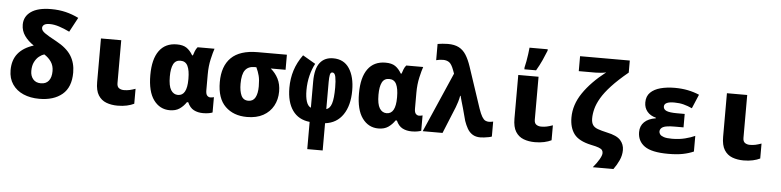

<svg xmlns="http://www.w3.org/2000/svg" viewBox="-54 -1102 6708 1650"><g transform="rotate(5 3300.0 -277.5)"><path d="M297 10Q219 10 159 -16Q99 -42 64.5 -92.5Q30 -143 30 -214Q30 -302 75.5 -358Q121 -414 210 -442Q160 -475 130 -517.5Q100 -560 100 -613Q100 -684 159.5 -725.5Q219 -767 332 -767Q400 -767 457.5 -753Q515 -739 570 -712L503 -587Q456 -610 412.5 -624Q369 -638 332 -638Q298 -638 283 -627Q268 -616 268 -599Q268 -577 297 -556Q326 -535 399 -496Q490 -447 529 -385Q568 -323 568 -240Q568 -113 494.5 -51.5Q421 10 297 10ZM299 -124Q343 -124 366.5 -153.5Q390 -183 390 -237Q390 -283 367.5 -316.5Q345 -350 307 -374Q286 -368 263 -350Q240 -332 224 -300.5Q208 -269 208 -223Q208 -180 231.5 -152Q255 -124 299 -124Z M972 10Q918 10 874.5 -6.5Q831 -23 805.5 -63.5Q780 -104 780 -177V-553H955V-183Q955 -152 972.5 -140Q990 -128 1015 -128Q1041 -128 1063.5 -133Q1086 -138 1114 -148V-19Q1088 -6 1052 2Q1016 10 972 10Z M1422 10Q1336 10 1283 -62.5Q1230 -135 1230 -277Q1230 -414 1282.5 -486.5Q1335 -559 1435 -559Q1488 -559 1518.5 -538.5Q1549 -518 1573 -477H1580Q1585 -494 1593 -514.5Q1601 -535 1614 -550H1760Q1749 -519 1735 -458Q1721 -397 1721 -324V-189Q1721 -155 1733 -142.5Q1745 -130 1761 -130Q1769 -130 1778 -132Q1787 -134 1791 -135V-3Q1784 1 1761.5 5.5Q1739 10 1710 10Q1664 10 1629.5 -8Q1595 -26 1575 -72H1564Q1540 -36 1506.5 -13Q1473 10 1422 10ZM1481 -127Q1559 -127 1559 -268V-274Q1559 -345 1540.5 -383.5Q1522 -422 1478 -422Q1435 -422 1416.5 -385Q1398 -348 1398 -279Q1398 -198 1420.5 -162.5Q1443 -127 1481 -127Z M2088 10Q1972 10 1901 -59Q1830 -128 1830 -269Q1830 -407 1904.5 -480Q1979 -553 2133 -553H2384V-423H2256Q2297 -389 2321 -342Q2345 -295 2345 -232Q2345 -163 2315 -108Q2285 -53 2228 -21.5Q2171 10 2088 10ZM2088 -130Q2129 -130 2148 -165Q2167 -200 2167 -261Q2167 -317 2158 -352Q2149 -387 2132 -423H2116Q2062 -423 2035.5 -387.5Q2009 -352 2009 -270Q2009 -206 2027 -168Q2045 -130 2088 -130Z M2629 5Q2532 -5 2481 -77Q2430 -149 2430 -272Q2430 -352 2452.5 -423Q2475 -494 2523 -560L2633 -496Q2608 -450 2593 -390.5Q2578 -331 2578 -264Q2578 -205 2590.5 -166.5Q2603 -128 2629 -117V-343Q2629 -453 2669 -505Q2709 -557 2784 -557Q2876 -557 2923 -485.5Q2970 -414 2970 -295Q2970 -166 2916 -86.5Q2862 -7 2762 5V240H2629ZM2762 -117Q2793 -125 2807.5 -169.5Q2822 -214 2822 -308Q2822 -365 2815 -400Q2808 -435 2787 -435Q2771 -435 2766.5 -412.5Q2762 -390 2762 -351Z M3222 10Q3136 10 3083 -62.5Q3030 -135 3030 -277Q3030 -414 3082.5 -486.5Q3135 -559 3235 -559Q3288 -559 3318.5 -538.5Q3349 -518 3373 -477H3380Q3385 -494 3393 -514.5Q3401 -535 3414 -550H3560Q3549 -519 3535 -458Q3521 -397 3521 -324V-189Q3521 -155 3533 -142.5Q3545 -130 3561 -130Q3569 -130 3578 -132Q3587 -134 3591 -135V-3Q3584 1 3561.5 5.5Q3539 10 3510 10Q3464 10 3429.5 -8Q3395 -26 3375 -72H3364Q3340 -36 3306.5 -13Q3273 10 3222 10ZM3281 -127Q3359 -127 3359 -268V-274Q3359 -345 3340.5 -383.5Q3322 -422 3278 -422Q3235 -422 3216.5 -385Q3198 -348 3198 -279Q3198 -198 3220.5 -162.5Q3243 -127 3281 -127Z M4102 10Q4061 10 4033.5 -7.5Q4006 -25 3989 -55Q3972 -85 3960 -120L3931 -228Q3922 -261 3914 -286.5Q3906 -312 3902 -331H3898Q3894 -306 3885.5 -278Q3877 -250 3869 -230L3775 0H3604L3829 -516L3818 -546Q3799 -597 3777.5 -611.5Q3756 -626 3726 -626Q3695 -626 3666 -618V-758Q3680 -761 3708 -763.5Q3736 -766 3754 -766Q3812 -766 3849.5 -746.5Q3887 -727 3912 -687.5Q3937 -648 3957 -588L4074 -236Q4090 -190 4104 -167Q4118 -144 4132.5 -137Q4147 -130 4164 -130Q4172 -130 4181 -131.5Q4190 -133 4200 -135V-6Q4192 -2 4173.5 1.5Q4155 5 4135 7.5Q4115 10 4102 10Z M4572 10Q4518 10 4474.5 -6.5Q4431 -23 4405.5 -63.5Q4380 -104 4380 -177V-553H4555V-183Q4555 -152 4572.5 -140Q4590 -128 4615 -128Q4641 -128 4663.5 -133Q4686 -138 4714 -148V-19Q4688 -6 4652 2Q4616 10 4572 10ZM4428 -622Q4434 -645 4439.5 -676Q4445 -707 4449.5 -739Q4454 -771 4456 -795H4613V-783Q4597 -742 4577 -698Q4557 -654 4529 -606H4428Z M5087 181Q5120 142 5140 107.5Q5160 73 5160 53Q5160 38 5152.5 27.5Q5145 17 5123 8.5Q5101 0 5056 -9Q4949 -32 4908 -86.5Q4867 -141 4867 -229Q4867 -339 4936.5 -441.5Q5006 -544 5131 -641Q5114 -636 5085.5 -633.5Q5057 -631 5040 -631H4895V-760H5324V-656Q5237 -584 5182 -524.5Q5127 -465 5097.5 -414.5Q5068 -364 5056.5 -320Q5045 -276 5045 -237Q5045 -201 5058.5 -180.5Q5072 -160 5102.5 -149Q5133 -138 5182 -127Q5268 -109 5300 -73Q5332 -37 5332 12Q5332 57 5312.5 100Q5293 143 5265 181Z M5722 10Q5579 10 5518 -33.5Q5457 -77 5457 -155Q5457 -208 5491.5 -241.5Q5526 -275 5590 -285V-290Q5542 -302 5515 -334.5Q5488 -367 5488 -413Q5488 -467 5520.5 -499Q5553 -531 5608 -545.5Q5663 -560 5730 -560Q5791 -560 5843 -549.5Q5895 -539 5942 -519L5891 -398Q5854 -415 5817.5 -424.5Q5781 -434 5737 -434Q5650 -434 5650 -392Q5650 -367 5677 -355.5Q5704 -344 5768 -344H5834V-228H5758Q5683 -228 5657 -214Q5631 -200 5631 -174Q5631 -162 5640 -150Q5649 -138 5673 -130Q5697 -122 5743 -122Q5805 -122 5856 -135Q5907 -148 5941 -164V-29Q5901 -11 5849 -0.5Q5797 10 5722 10Z M6372 10Q6318 10 6274.5 -6.5Q6231 -23 6205.5 -63.5Q6180 -104 6180 -177V-553H6355V-183Q6355 -152 6372.5 -140Q6390 -128 6415 -128Q6441 -128 6463.5 -133Q6486 -138 6514 -148V-19Q6488 -6 6452 2Q6416 10 6372 10Z"/></g></svg>

Font: Noto Sans Mono Black
Style: Regular
Weight: 900
Designer: Monotype Design Team
Foundry: Monotype Imaging Inc.
Version: Version 2.014